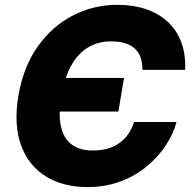

<svg xmlns="http://www.w3.org/2000/svg" viewBox="-20 -757 783 787"><path d="M337.9 9.8Q239.3 9.8 168.5 -33.7Q97.7 -77.1 66.7 -160.6Q35.6 -244.1 55.2 -363.3Q75.7 -483.4 135 -566.9Q194.3 -650.4 279.3 -693.8Q364.3 -737.3 461.4 -737.3Q525.9 -737.3 578.4 -719.5Q630.9 -701.7 667.7 -667.5Q704.6 -633.3 723.1 -583.7Q741.7 -534.2 738.8 -470.7H564Q564 -501 555.9 -522.7Q547.9 -544.4 531.2 -559.1Q514.6 -573.7 490.5 -580.6Q466.3 -587.4 434.6 -587.4Q381.8 -587.4 340.3 -562.3Q298.8 -537.1 271.2 -487.1Q243.7 -437 231.4 -363.3Q218.8 -287.6 230 -238Q241.2 -188.5 274.4 -164.3Q307.6 -140.1 359.9 -140.1Q391.6 -140.1 418 -147Q444.3 -153.8 466.1 -168.5Q487.8 -183.1 503.7 -204.8Q519.5 -226.6 529.3 -256.8H703.6Q690.4 -208 659.4 -160.9Q628.4 -113.8 581.5 -75Q534.7 -36.1 473.4 -13.2Q412.1 9.8 337.9 9.8ZM193.8 -299.8 216.8 -437.5H488.3L465.3 -299.8Z"/></svg>

Font: Inter ExtraBold
Style: Italic
Weight: 800
Italic angle: -9.3988°
Designer: Rasmus Andersson
Foundry: rsms
Version: Version 4.001;git-66647c0bb